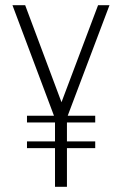

<svg xmlns="http://www.w3.org/2000/svg" viewBox="-20 -720 471 740"><path d="M347 -248H238V-175H347V-149H238V0H192V-149H84V-175H192V-248H84V-274H188L28 -700H77L217 -326L358 -700H402L241 -274H347Z"/></svg>

Font: Bebas Neue Book
Style: Regular
Weight: 400
Designer: Ryoichi Tsunekawa
Foundry: Ryoichi Tsunekawa
Version: Version 001.003